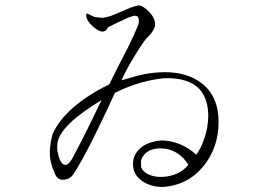

<svg xmlns="http://www.w3.org/2000/svg" viewBox="-20 -744 1040 745"><path d="M378.9 -674.8 348.6 -677.7Q344.7 -678.7 340.8 -680.7Q337.9 -682.6 333 -684.6Q320.3 -691.4 317.4 -691.4Q311.5 -690.4 316.4 -673.8Q321.3 -659.2 338.9 -642.6Q356.4 -627 372.1 -622.1Q380.9 -620.1 387.7 -624Q395.5 -628.9 398.4 -637.7L431.6 -654.3Q451.2 -664.1 460.9 -668Q476.6 -675.8 489.3 -679.7Q510.7 -687.5 516.6 -675.8Q520.5 -667 517.6 -650.4Q502.9 -613.3 477.5 -561.5Q462.9 -532.2 434.6 -478.5L404.3 -417Q319.3 -375 264.6 -327.1Q208 -278.3 183.6 -222.7Q170.9 -171.9 173.8 -138.7Q175.8 -109.4 191.4 -74.2Q202.1 -43 228.5 -46.9Q251 -48.8 262.7 -65.4Q294.9 -111.3 353.5 -230.5Q397.5 -320.3 425.8 -383.8Q467.8 -404.3 505.9 -417Q560.5 -434.6 615.2 -440.4Q715.8 -444.3 758.8 -392.6Q787.1 -356.4 788.1 -296.9Q788.1 -248 771.5 -203.1Q759.8 -168 741.2 -143.6Q713.9 -169.9 675.8 -185.5Q639.6 -199.2 605.5 -199.2Q544.9 -193.4 516.6 -161.1Q495.1 -136.7 496.1 -106.4Q496.1 -66.4 532.2 -41Q565.4 -18.6 610.4 -18.6Q709 -24.4 770.5 -100.6Q828.1 -172.9 828.1 -270.5Q828.1 -370.1 762.7 -420.9Q707 -463.9 620.1 -463.9Q580.1 -463.9 540 -456.1Q517.6 -452.1 482.4 -441.4L452.1 -432.6Q463.9 -463.9 498 -519.5Q529.3 -572.3 547.9 -594.7Q562.5 -607.4 572.3 -623Q582 -637.7 582 -648.4Q582 -673.8 558.6 -698.2Q538.1 -719.7 518.6 -723.6Q504.9 -720.7 485.4 -713.9Q473.6 -709 451.2 -699.2Q422.9 -687.5 411.1 -682.6Q390.6 -675.8 378.9 -674.8ZM202.1 -161.1V-179.7Q202.1 -218.8 252.9 -267.6Q295.9 -308.6 374 -355.5Q341.8 -288.1 311.5 -227.5Q281.2 -167 270.5 -148.4Q246.1 -95.7 227.5 -105.5Q210.9 -113.3 202.1 -161.1ZM527.3 -95.7V-123Q536.1 -146.5 558.6 -159.2Q581.1 -169.9 609.4 -168Q638.7 -167 665 -151.4Q693.4 -133.8 710.9 -104.5Q694.3 -83 666 -70.3Q638.7 -58.6 609.4 -57.6Q580.1 -56.6 557.6 -66.4Q534.2 -77.1 527.3 -95.7Z"/></svg>

Font: BatangChe
Style: Regular
Weight: 400
Monospace: yes
Version: Version 2.21